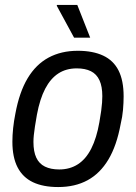

<svg xmlns="http://www.w3.org/2000/svg" viewBox="-20 -743 549 775"><path d="M215 12Q154 12 113 -7.5Q72 -27 51 -67.5Q30 -108 30 -171Q30 -197 33 -225.5Q36 -254 42 -284Q58 -371 91.5 -427Q125 -483 176 -510.5Q227 -538 294 -538Q355 -538 396.5 -518.5Q438 -499 458.5 -458.5Q479 -418 479 -354Q479 -328 476.5 -299.5Q474 -271 467 -242Q451 -155 417.5 -99Q384 -43 333.5 -15.5Q283 12 215 12ZM219 -59Q262 -59 294.5 -80Q327 -101 348.5 -143.5Q370 -186 381 -249Q386 -277 388.5 -296Q391 -315 392 -329Q393 -343 393 -355Q393 -394 381.5 -419Q370 -444 347 -455.5Q324 -467 290 -467Q247 -467 215.5 -446.5Q184 -426 162.5 -385Q141 -344 129 -280Q124 -252 121 -232Q118 -212 116.5 -197.5Q115 -183 115 -170Q115 -131 126.5 -106.5Q138 -82 161.5 -70.5Q185 -59 219 -59ZM279 -591 209 -720 210 -723H292L344 -591Z"/></svg>

Font: Archivo SemiCondensed
Style: Italic
Weight: 400
Width: 4
Italic angle: -10°
Designer: Hector Gatti
Foundry: Omnibus-Type
Version: Version 2.001